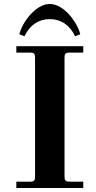

<svg xmlns="http://www.w3.org/2000/svg" viewBox="-20 -944 480 964"><path d="M77 -772 103 -762C129 -818 174 -848 230 -848C286 -848 331 -818 357 -762L383 -772C369 -830 302 -924 230 -924C158 -924 91 -830 77 -772ZM62 0H398V-32H328C310 -32 304 -38 304 -56V-656C304 -674 310 -680 328 -680H398V-712H62V-680H132C150 -680 156 -674 156 -656V-56C156 -38 150 -32 132 -32H62Z"/></svg>

Font: Old Standard
Style: Bold
Weight: 700
Designer: Alexey Kryukov <alexios@thessalonica.org.ru>
Version: Version 2.0.2